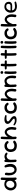

<svg xmlns="http://www.w3.org/2000/svg" viewBox="3534 -4230 710 7819"><g transform="rotate(-90 3889.5 -321.0)"><path d="M275 -2Q224 -2 181.5 -20.5Q139 -39 108 -72Q77 -105 60 -149Q43 -193 43 -243Q43 -296 62.5 -342.5Q82 -389 115.5 -424.5Q149 -460 193.5 -479.5Q238 -499 290 -500Q363 -500 416 -473.5Q469 -447 497.5 -391.5Q526 -336 526 -250Q526 -200 508.5 -155.5Q491 -111 458 -77Q425 -43 379 -23Q333 -3 275 -2ZM279 -92Q310 -92 338.5 -105.5Q367 -119 388.5 -142Q410 -165 423 -195.5Q436 -226 436 -259Q436 -315 417.5 -351.5Q399 -388 367.5 -405.5Q336 -423 295 -423Q265 -423 237.5 -407.5Q210 -392 189.5 -366Q169 -340 157.5 -307.5Q146 -275 146 -242Q146 -199 162.5 -164.5Q179 -130 209 -111Q239 -92 279 -92ZM526 0Q509 0 498.5 -6.5Q488 -13 482 -21.5Q476 -30 473.5 -36Q471 -42 471 -42Q467 -85 464.5 -141.5Q462 -198 461 -260.5Q460 -323 461.5 -386Q463 -449 466 -508Q469 -567 473 -616Q473 -616 474.5 -621.5Q476 -627 481 -634Q486 -641 495.5 -646Q505 -651 522 -649Q539 -648 548.5 -641Q558 -634 562.5 -625Q567 -616 568.5 -609Q570 -602 570 -602Q567 -563 565.5 -509Q564 -455 563 -393.5Q562 -332 562 -269Q562 -206 564 -146.5Q566 -87 569 -38Q569 -38 567.5 -32.5Q566 -27 562.5 -19.5Q559 -12 550 -6Q541 0 526 0Z M817 -10Q792 -21 768.5 -38.5Q745 -56 725 -80Q705 -104 689.5 -137Q674 -170 665 -212Q655 -266 656 -322Q657 -378 667 -442Q667 -442 668.5 -449Q670 -456 676 -464Q682 -472 693.5 -477Q705 -482 725 -477Q742 -473 751 -463.5Q760 -454 763 -444Q766 -434 766.5 -427Q767 -420 767 -420Q756 -335 759 -265.5Q762 -196 784 -156Q799 -129 817.5 -112.5Q836 -96 857 -90.5Q878 -85 898.5 -88Q919 -91 938 -102Q967 -120 983 -150.5Q999 -181 1005.5 -217.5Q1012 -254 1009 -289Q1006 -322 999.5 -355.5Q993 -389 987 -416Q981 -443 978 -457Q978 -457 978.5 -462Q979 -467 982 -473.5Q985 -480 992.5 -485.5Q1000 -491 1015 -493Q1030 -495 1041.5 -488.5Q1053 -482 1059.5 -475.5Q1066 -469 1066 -469Q1083 -442 1097 -403Q1111 -364 1119 -320Q1127 -266 1124 -223.5Q1121 -181 1108.5 -146.5Q1096 -112 1074 -81Q1054 -55 1025 -36Q996 -17 961.5 -7Q927 3 890.5 2.5Q854 2 817 -10Z M1248 -114Q1235 -113 1227.5 -120Q1220 -127 1216.5 -136.5Q1213 -146 1211.5 -154Q1210 -162 1210 -162Q1207 -179 1205 -188.5Q1203 -198 1203 -206.5Q1203 -215 1203.5 -228Q1204 -241 1205 -264Q1209 -323 1228.5 -368Q1248 -413 1283 -443Q1318 -473 1366 -487Q1408 -497 1444 -494Q1480 -491 1509.5 -478.5Q1539 -466 1562 -446Q1562 -446 1566 -442Q1570 -438 1574.5 -431Q1579 -424 1581.5 -415.5Q1584 -407 1581.5 -398Q1579 -389 1569 -380Q1558 -371 1545 -371.5Q1532 -372 1520 -377Q1508 -382 1500.5 -386.5Q1493 -391 1493 -391Q1470 -407 1441.5 -407.5Q1413 -408 1384 -394Q1343 -376 1320.5 -342.5Q1298 -309 1292 -263Q1290 -238 1288.5 -222.5Q1287 -207 1286.5 -196.5Q1286 -186 1286 -175Q1286 -164 1287 -146Q1287 -146 1285 -139Q1283 -132 1274.5 -124.5Q1266 -117 1248 -114ZM1252 -1Q1238 -2 1228.5 -7.5Q1219 -13 1213 -20.5Q1207 -28 1204.5 -33Q1202 -38 1202 -38Q1196 -92 1193.5 -143Q1191 -194 1191 -244.5Q1191 -295 1194 -349Q1197 -403 1202 -463Q1202 -463 1203 -468.5Q1204 -474 1208.5 -481Q1213 -488 1222.5 -493.5Q1232 -499 1249 -498Q1266 -498 1276 -491Q1286 -484 1290.5 -474.5Q1295 -465 1296.5 -458Q1298 -451 1298 -451Q1295 -401 1293 -353Q1291 -305 1291 -255Q1291 -205 1292.5 -151.5Q1294 -98 1298 -39Q1298 -39 1297 -33Q1296 -27 1291.5 -19.5Q1287 -12 1278 -6Q1269 0 1252 -1Z M1844 9Q1762 4 1712 -26.5Q1662 -57 1638 -108.5Q1614 -160 1609 -225Q1605 -277 1620.5 -325.5Q1636 -374 1668.5 -412.5Q1701 -451 1748 -473.5Q1795 -496 1855 -495Q1905 -495 1939.5 -482.5Q1974 -470 1997 -451.5Q2020 -433 2032.5 -415Q2045 -397 2050 -384.5Q2055 -372 2055 -372Q2055 -372 2055 -366Q2055 -360 2051.5 -351.5Q2048 -343 2036 -336Q2025 -329 2012 -328Q1999 -327 1988 -330Q1977 -333 1972 -338Q1972 -338 1966.5 -347Q1961 -356 1949.5 -367Q1938 -378 1918.5 -387Q1899 -396 1871 -396Q1839 -395 1810 -386Q1781 -377 1759 -357.5Q1737 -338 1725 -308Q1713 -278 1716 -236Q1717 -185 1734 -154.5Q1751 -124 1780.5 -109.5Q1810 -95 1849 -91Q1879 -89 1905 -95Q1931 -101 1951 -111Q1971 -121 1982.5 -128.5Q1994 -136 1996 -137Q2009 -141 2021 -140Q2033 -139 2043.5 -133.5Q2054 -128 2062 -118Q2071 -107 2071.5 -97Q2072 -87 2070 -80.5Q2068 -74 2068 -74Q2068 -74 2056 -60.5Q2044 -47 2017.5 -29.5Q1991 -12 1948.5 0Q1906 12 1844 9Z M2551 -12Q2535 -15 2526 -23.5Q2517 -32 2513.5 -41Q2510 -50 2509.5 -56Q2509 -62 2509 -62Q2516 -109 2520 -147.5Q2524 -186 2523.5 -220Q2523 -254 2515 -286Q2499 -343 2474 -370.5Q2449 -398 2419 -399Q2384 -392 2356 -370.5Q2328 -349 2307 -319Q2286 -289 2270 -256Q2254 -223 2242.5 -193.5Q2231 -164 2223 -144Q2215 -126 2210 -121.5Q2205 -117 2201.5 -122.5Q2198 -128 2197 -137Q2196 -146 2195.5 -154Q2195 -162 2194.5 -163Q2194 -164 2193 -153L2167 -243L2198 -306Q2220 -352 2247 -385.5Q2274 -419 2303 -441Q2332 -463 2361.5 -474.5Q2391 -486 2418 -487Q2469 -482 2508.5 -456Q2548 -430 2575.5 -387.5Q2603 -345 2617 -291Q2629 -228 2625.5 -165.5Q2622 -103 2609 -35Q2609 -35 2606.5 -30Q2604 -25 2597 -19.5Q2590 -14 2579 -11Q2568 -8 2551 -12ZM2191 0Q2175 0 2164 -6.5Q2153 -13 2147 -21.5Q2141 -30 2138.5 -36Q2136 -42 2136 -42Q2132 -85 2129.5 -141.5Q2127 -198 2126.5 -260.5Q2126 -323 2127 -386Q2128 -449 2131 -508Q2134 -567 2138 -616Q2138 -616 2139.5 -621.5Q2141 -627 2145.5 -634Q2150 -641 2160 -646Q2170 -651 2186 -649Q2203 -648 2213 -641Q2223 -634 2227.5 -625Q2232 -616 2233.5 -609Q2235 -602 2235 -602Q2232 -563 2230 -509Q2228 -455 2227.5 -393.5Q2227 -332 2227 -269Q2227 -206 2228.5 -146.5Q2230 -87 2233 -38Q2233 -38 2232 -32.5Q2231 -27 2227 -19.5Q2223 -12 2214.5 -6Q2206 0 2191 0Z M2888 -72Q2948 -74 2962.5 -91.5Q2977 -109 2951 -141Q2940 -155 2918 -171Q2896 -187 2870.5 -205.5Q2845 -224 2820.5 -245.5Q2796 -267 2778 -293Q2760 -319 2755 -350Q2749 -391 2767.5 -424.5Q2786 -458 2829 -477.5Q2872 -497 2938 -496.5Q3004 -496 3092 -469Q3092 -469 3095.5 -466.5Q3099 -464 3103 -459Q3107 -454 3110 -447Q3113 -440 3111 -431Q3109 -423 3104.5 -418.5Q3100 -414 3094.5 -411.5Q3089 -409 3085 -409Q3081 -409 3081 -409Q3081 -409 3070 -410Q3059 -411 3041 -412Q3023 -413 3001 -413.5Q2979 -414 2956.5 -412.5Q2934 -411 2914 -407Q2894 -403 2881 -395Q2863 -383 2856.5 -369Q2850 -355 2855.5 -338.5Q2861 -322 2880.5 -303Q2900 -284 2935 -263Q2985 -233 3019 -199Q3053 -165 3065 -129.5Q3077 -94 3062 -59Q3052 -36 3022 -21Q2992 -6 2951 -1.5Q2910 3 2865 -3.5Q2820 -10 2776.5 -29Q2733 -48 2701 -81Q2701 -81 2698.5 -84Q2696 -87 2694 -92.5Q2692 -98 2692.5 -104.5Q2693 -111 2698 -117Q2704 -124 2711.5 -125.5Q2719 -127 2726 -126Q2733 -125 2737.5 -123.5Q2742 -122 2742 -122Q2742 -122 2754 -114Q2766 -106 2786.5 -95.5Q2807 -85 2833.5 -78Q2860 -71 2888 -72Z M3403 9Q3321 4 3271 -26.5Q3221 -57 3197 -108.5Q3173 -160 3168 -225Q3164 -277 3179.5 -325.5Q3195 -374 3227.5 -412.5Q3260 -451 3307 -473.5Q3354 -496 3414 -495Q3464 -495 3498.5 -482.5Q3533 -470 3556 -451.5Q3579 -433 3591.5 -415Q3604 -397 3609 -384.5Q3614 -372 3614 -372Q3614 -372 3614 -366Q3614 -360 3610.5 -351.5Q3607 -343 3595 -336Q3584 -329 3571 -328Q3558 -327 3547 -330Q3536 -333 3531 -338Q3531 -338 3525.5 -347Q3520 -356 3508.5 -367Q3497 -378 3477.5 -387Q3458 -396 3430 -396Q3398 -395 3369 -386Q3340 -377 3318 -357.5Q3296 -338 3284 -308Q3272 -278 3275 -236Q3276 -185 3293 -154.5Q3310 -124 3339.5 -109.5Q3369 -95 3408 -91Q3438 -89 3464 -95Q3490 -101 3510 -111Q3530 -121 3541.5 -128.5Q3553 -136 3555 -137Q3568 -141 3580 -140Q3592 -139 3602.5 -133.5Q3613 -128 3621 -118Q3630 -107 3630.5 -97Q3631 -87 3629 -80.5Q3627 -74 3627 -74Q3627 -74 3615 -60.5Q3603 -47 3576.5 -29.5Q3550 -12 3507.5 0Q3465 12 3403 9Z M4110 -12Q4094 -15 4085 -23.5Q4076 -32 4072.5 -41Q4069 -50 4068.5 -56Q4068 -62 4068 -62Q4075 -109 4079 -147.5Q4083 -186 4082.5 -220Q4082 -254 4074 -286Q4058 -343 4033 -370.5Q4008 -398 3978 -399Q3943 -392 3915 -370.5Q3887 -349 3866 -319Q3845 -289 3829 -256Q3813 -223 3801.5 -193.5Q3790 -164 3782 -144Q3774 -126 3769 -121.5Q3764 -117 3760.5 -122.5Q3757 -128 3756 -137Q3755 -146 3754.5 -154Q3754 -162 3753.5 -163Q3753 -164 3752 -153L3726 -243L3757 -306Q3779 -352 3806 -385.5Q3833 -419 3862 -441Q3891 -463 3920.5 -474.5Q3950 -486 3977 -487Q4028 -482 4067.5 -456Q4107 -430 4134.5 -387.5Q4162 -345 4176 -291Q4188 -228 4184.5 -165.5Q4181 -103 4168 -35Q4168 -35 4165.5 -30Q4163 -25 4156 -19.5Q4149 -14 4138 -11Q4127 -8 4110 -12ZM3750 0Q3734 0 3723 -6.5Q3712 -13 3706 -21.5Q3700 -30 3697.5 -36Q3695 -42 3695 -42Q3691 -85 3688.5 -141.5Q3686 -198 3685.5 -260.5Q3685 -323 3686 -386Q3687 -449 3690 -508Q3693 -567 3697 -616Q3697 -616 3698.5 -621.5Q3700 -627 3704.5 -634Q3709 -641 3719 -646Q3729 -651 3745 -649Q3762 -648 3772 -641Q3782 -634 3786.5 -625Q3791 -616 3792.5 -609Q3794 -602 3794 -602Q3791 -563 3789 -509Q3787 -455 3786.5 -393.5Q3786 -332 3786 -269Q3786 -206 3787.5 -146.5Q3789 -87 3792 -38Q3792 -38 3791 -32.5Q3790 -27 3786 -19.5Q3782 -12 3773.5 -6Q3765 0 3750 0Z M4651 -19Q4634 -24 4625 -33Q4616 -42 4613 -51.5Q4610 -61 4609.5 -68.5Q4609 -76 4609 -76Q4620 -160 4617.5 -229.5Q4615 -299 4593 -338Q4573 -375 4546 -391.5Q4519 -408 4490 -406.5Q4461 -405 4432 -387Q4398 -365 4379 -333Q4360 -301 4352.5 -265Q4345 -229 4344 -195Q4345 -163 4345 -137Q4345 -111 4346 -91Q4347 -71 4348 -58Q4348 -58 4347.5 -54Q4347 -50 4345 -44Q4343 -38 4336.5 -33Q4330 -28 4316 -27Q4304 -26 4295 -32Q4286 -38 4280.5 -44Q4275 -50 4275 -50Q4264 -68 4263.5 -85Q4263 -102 4264.5 -123Q4266 -144 4261 -174Q4259 -211 4259.5 -241.5Q4260 -272 4264 -299.5Q4268 -327 4277 -351Q4286 -375 4302 -398Q4322 -424 4351 -445Q4380 -466 4414.5 -479Q4449 -492 4486 -494Q4523 -496 4560 -484Q4585 -473 4608.5 -455.5Q4632 -438 4652 -414Q4672 -390 4687 -357.5Q4702 -325 4712 -282Q4722 -229 4721 -174Q4720 -119 4710 -54Q4710 -54 4708 -47Q4706 -40 4700.5 -32Q4695 -24 4683 -19.5Q4671 -15 4651 -19ZM4312 -1Q4298 -2 4288.5 -7.5Q4279 -13 4273 -20.5Q4267 -28 4264.5 -33Q4262 -38 4262 -38Q4256 -92 4253.5 -143Q4251 -194 4251 -244.5Q4251 -295 4254 -349Q4257 -403 4262 -463Q4262 -463 4263 -468.5Q4264 -474 4268.5 -481Q4273 -488 4282.5 -493.5Q4292 -499 4309 -498Q4326 -498 4336 -491Q4346 -484 4350.5 -474.5Q4355 -465 4356.5 -458Q4358 -451 4358 -451Q4355 -401 4353 -353Q4351 -305 4351 -255Q4351 -205 4352.5 -151.5Q4354 -98 4358 -39Q4358 -39 4357 -33Q4356 -27 4351.5 -19.5Q4347 -12 4338 -6Q4329 0 4312 -1Z M4847 -1Q4833 -2 4823.5 -7.5Q4814 -13 4808 -20.5Q4802 -28 4799.5 -33Q4797 -38 4797 -38Q4791 -92 4788.5 -143Q4786 -194 4786 -244.5Q4786 -295 4789 -349Q4792 -403 4797 -463Q4797 -463 4798 -468.5Q4799 -474 4803.5 -481Q4808 -488 4817.5 -493.5Q4827 -499 4844 -498Q4861 -498 4871 -491Q4881 -484 4885.5 -474.5Q4890 -465 4891.5 -458Q4893 -451 4893 -451Q4890 -401 4888 -353Q4886 -305 4886 -255Q4886 -205 4887.5 -151.5Q4889 -98 4893 -39Q4893 -39 4892 -33Q4891 -27 4886.5 -19.5Q4882 -12 4873 -6Q4864 0 4847 -1ZM4848 -545Q4821 -545 4806.5 -561Q4792 -577 4792 -600Q4792 -629 4806.5 -642.5Q4821 -656 4848 -656Q4875 -656 4889 -639.5Q4903 -623 4903 -600Q4903 -585 4898.5 -572.5Q4894 -560 4882 -553Q4870 -546 4848 -545Z M5160 0Q5144 0 5133 -6.5Q5122 -13 5116.5 -21.5Q5111 -30 5108.5 -36Q5106 -42 5106 -42Q5102 -85 5099 -141.5Q5096 -198 5095.5 -260.5Q5095 -323 5096 -386Q5097 -449 5100 -508Q5103 -567 5107 -616Q5107 -616 5108.5 -621.5Q5110 -627 5115 -634Q5120 -641 5129.5 -646Q5139 -651 5155 -649Q5173 -648 5182.5 -641Q5192 -634 5196.5 -625Q5201 -616 5202.5 -609Q5204 -602 5204 -602Q5201 -563 5199.5 -509Q5198 -455 5197 -393.5Q5196 -332 5196 -269Q5196 -206 5198 -146.5Q5200 -87 5203 -38Q5203 -38 5201.5 -32.5Q5200 -27 5196.5 -19.5Q5193 -12 5184 -6Q5175 0 5160 0ZM5297 -399Q5218 -400 5147 -401.5Q5076 -403 5021 -404Q5021 -404 5013.5 -405Q5006 -406 4996 -410Q4986 -414 4978 -421.5Q4970 -429 4969 -443Q4968 -455 4972 -462Q4976 -469 4983 -472.5Q4990 -476 4994.5 -477.5Q4999 -479 4999 -479Q5007 -480 5029 -481Q5051 -482 5082 -482.5Q5113 -483 5148.5 -483.5Q5184 -484 5220 -484Q5256 -484 5288 -484Q5288 -484 5293.5 -483Q5299 -482 5307 -479.5Q5315 -477 5323 -472Q5331 -467 5336 -459Q5341 -451 5341 -438Q5340 -423 5333 -414.5Q5326 -406 5318 -403Q5310 -400 5303.5 -399.5Q5297 -399 5297 -399Z M5593 0Q5577 0 5566 -6.5Q5555 -13 5549.5 -21.5Q5544 -30 5541.5 -36Q5539 -42 5539 -42Q5535 -85 5532 -141.5Q5529 -198 5528.5 -260.5Q5528 -323 5529 -386Q5530 -449 5533 -508Q5536 -567 5540 -616Q5540 -616 5541.5 -621.5Q5543 -627 5548 -634Q5553 -641 5562.5 -646Q5572 -651 5588 -649Q5606 -648 5615.5 -641Q5625 -634 5629.5 -625Q5634 -616 5635.5 -609Q5637 -602 5637 -602Q5634 -563 5632.5 -509Q5631 -455 5630 -393.5Q5629 -332 5629 -269Q5629 -206 5631 -146.5Q5633 -87 5636 -38Q5636 -38 5634.5 -32.5Q5633 -27 5629.5 -19.5Q5626 -12 5617 -6Q5608 0 5593 0ZM5730 -399Q5651 -400 5580 -401.5Q5509 -403 5454 -404Q5454 -404 5446.5 -405Q5439 -406 5429 -410Q5419 -414 5411 -421.5Q5403 -429 5402 -443Q5401 -455 5405 -462Q5409 -469 5416 -472.5Q5423 -476 5427.5 -477.5Q5432 -479 5432 -479Q5440 -480 5462 -481Q5484 -482 5515 -482.5Q5546 -483 5581.5 -483.5Q5617 -484 5653 -484Q5689 -484 5721 -484Q5721 -484 5726.5 -483Q5732 -482 5740 -479.5Q5748 -477 5756 -472Q5764 -467 5769 -459Q5774 -451 5774 -438Q5773 -423 5766 -414.5Q5759 -406 5751 -403Q5743 -400 5736.5 -399.5Q5730 -399 5730 -399Z M5895 0Q5878 0 5867.5 -6.5Q5857 -13 5851 -21.5Q5845 -30 5842.5 -36Q5840 -42 5840 -42Q5836 -85 5833.5 -141.5Q5831 -198 5830.5 -260.5Q5830 -323 5831 -386Q5832 -449 5835 -508Q5838 -567 5842 -616Q5842 -616 5843.5 -621.5Q5845 -627 5849.5 -634Q5854 -641 5864 -646Q5874 -651 5890 -649Q5907 -648 5917 -641Q5927 -634 5931.5 -625Q5936 -616 5937.5 -609Q5939 -602 5939 -602Q5936 -563 5934 -509Q5932 -455 5931.5 -393.5Q5931 -332 5931 -269Q5931 -206 5932.5 -146.5Q5934 -87 5937 -38Q5937 -38 5936 -32.5Q5935 -27 5931 -19.5Q5927 -12 5918.5 -6Q5910 0 5895 0Z M6075 -1Q6061 -2 6051.5 -7.5Q6042 -13 6036 -20.5Q6030 -28 6027.5 -33Q6025 -38 6025 -38Q6019 -92 6016.5 -143Q6014 -194 6014 -244.5Q6014 -295 6017 -349Q6020 -403 6025 -463Q6025 -463 6026 -468.5Q6027 -474 6031.5 -481Q6036 -488 6045.5 -493.5Q6055 -499 6072 -498Q6089 -498 6099 -491Q6109 -484 6113.5 -474.5Q6118 -465 6119.5 -458Q6121 -451 6121 -451Q6118 -401 6116 -353Q6114 -305 6114 -255Q6114 -205 6115.5 -151.5Q6117 -98 6121 -39Q6121 -39 6120 -33Q6119 -27 6114.5 -19.5Q6110 -12 6101 -6Q6092 0 6075 -1ZM6076 -545Q6049 -545 6034.5 -561Q6020 -577 6020 -600Q6020 -629 6034.5 -642.5Q6049 -656 6076 -656Q6103 -656 6117 -639.5Q6131 -623 6131 -600Q6131 -585 6126.5 -572.5Q6122 -560 6110 -553Q6098 -546 6076 -545Z M6433 9Q6351 4 6301 -26.5Q6251 -57 6227 -108.5Q6203 -160 6198 -225Q6194 -277 6209.5 -325.5Q6225 -374 6257.5 -412.5Q6290 -451 6337 -473.5Q6384 -496 6444 -495Q6494 -495 6528.5 -482.5Q6563 -470 6586 -451.5Q6609 -433 6621.5 -415Q6634 -397 6639 -384.5Q6644 -372 6644 -372Q6644 -372 6644 -366Q6644 -360 6640.5 -351.5Q6637 -343 6625 -336Q6614 -329 6601 -328Q6588 -327 6577 -330Q6566 -333 6561 -338Q6561 -338 6555.5 -347Q6550 -356 6538.5 -367Q6527 -378 6507.5 -387Q6488 -396 6460 -396Q6428 -395 6399 -386Q6370 -377 6348 -357.5Q6326 -338 6314 -308Q6302 -278 6305 -236Q6306 -185 6323 -154.5Q6340 -124 6369.5 -109.5Q6399 -95 6438 -91Q6468 -89 6494 -95Q6520 -101 6540 -111Q6560 -121 6571.5 -128.5Q6583 -136 6585 -137Q6598 -141 6610 -140Q6622 -139 6632.5 -133.5Q6643 -128 6651 -118Q6660 -107 6660.5 -97Q6661 -87 6659 -80.5Q6657 -74 6657 -74Q6657 -74 6645 -60.5Q6633 -47 6606.5 -29.5Q6580 -12 6537.5 0Q6495 12 6433 9Z M7140 -12Q7124 -15 7115 -23.5Q7106 -32 7102.5 -41Q7099 -50 7098.5 -56Q7098 -62 7098 -62Q7105 -109 7109 -147.5Q7113 -186 7112.5 -220Q7112 -254 7104 -286Q7088 -343 7063 -370.5Q7038 -398 7008 -399Q6973 -392 6945 -370.5Q6917 -349 6896 -319Q6875 -289 6859 -256Q6843 -223 6831.5 -193.5Q6820 -164 6812 -144Q6804 -126 6799 -121.5Q6794 -117 6790.5 -122.5Q6787 -128 6786 -137Q6785 -146 6784.5 -154Q6784 -162 6783.5 -163Q6783 -164 6782 -153L6756 -243L6787 -306Q6809 -352 6836 -385.5Q6863 -419 6892 -441Q6921 -463 6950.5 -474.5Q6980 -486 7007 -487Q7058 -482 7097.5 -456Q7137 -430 7164.5 -387.5Q7192 -345 7206 -291Q7218 -228 7214.5 -165.5Q7211 -103 7198 -35Q7198 -35 7195.5 -30Q7193 -25 7186 -19.5Q7179 -14 7168 -11Q7157 -8 7140 -12ZM6780 0Q6764 0 6753 -6.5Q6742 -13 6736 -21.5Q6730 -30 6727.5 -36Q6725 -42 6725 -42Q6721 -85 6718.5 -141.5Q6716 -198 6715.5 -260.5Q6715 -323 6716 -386Q6717 -449 6720 -508Q6723 -567 6727 -616Q6727 -616 6728.5 -621.5Q6730 -627 6734.5 -634Q6739 -641 6749 -646Q6759 -651 6775 -649Q6792 -648 6802 -641Q6812 -634 6816.5 -625Q6821 -616 6822.5 -609Q6824 -602 6824 -602Q6821 -563 6819 -509Q6817 -455 6816.5 -393.5Q6816 -332 6816 -269Q6816 -206 6817.5 -146.5Q6819 -87 6822 -38Q6822 -38 6821 -32.5Q6820 -27 6816 -19.5Q6812 -12 6803.5 -6Q6795 0 6780 0Z M7487 10Q7421 -1 7380.5 -27.5Q7340 -54 7318.5 -89.5Q7297 -125 7289.5 -166Q7282 -207 7282 -247Q7281 -292 7298.5 -337.5Q7316 -383 7349.5 -421Q7383 -459 7430.5 -480Q7478 -501 7536 -497Q7595 -493 7632 -474.5Q7669 -456 7689.5 -429Q7710 -402 7717.5 -372Q7725 -342 7726 -315Q7725 -265 7699.5 -231.5Q7674 -198 7620 -186Q7604 -183 7579.5 -181.5Q7555 -180 7527.5 -180Q7500 -180 7473.5 -181Q7447 -182 7424.5 -183Q7402 -184 7388.5 -184.5Q7375 -185 7375 -185Q7378 -157 7393 -130.5Q7408 -104 7436.5 -87Q7465 -70 7508 -67Q7545 -66 7577 -68Q7609 -70 7633.5 -74Q7658 -78 7671 -81Q7684 -84 7684 -84Q7684 -84 7689.5 -84.5Q7695 -85 7702.5 -84Q7710 -83 7718 -78.5Q7726 -74 7731 -63Q7737 -53 7735.5 -45.5Q7734 -38 7730 -32.5Q7726 -27 7722.5 -24.5Q7719 -22 7719 -22Q7719 -22 7698 -15Q7677 -8 7642.5 0.5Q7608 9 7567 13Q7526 17 7487 10ZM7375 -247 7571 -249Q7571 -249 7578 -250.5Q7585 -252 7595.5 -255Q7606 -258 7616.5 -266Q7627 -274 7634 -287.5Q7641 -301 7641 -322Q7641 -357 7629 -380Q7617 -403 7589 -413.5Q7561 -424 7511 -421Q7476 -419 7449.5 -399.5Q7423 -380 7405.5 -352Q7388 -324 7380 -295.5Q7372 -267 7375 -247Z"/></g></svg>

Font: Sour Gummy
Style: Regular
Weight: 400
Designer: Stefie Justprince
Foundry: Eifetstype
Version: Version 1.000